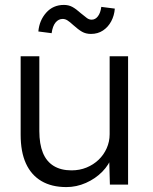

<svg xmlns="http://www.w3.org/2000/svg" viewBox="-20 -751 622 781"><path d="M64 -203V-522H140V-218Q140 -165 154.5 -129.5Q169 -94 198.5 -76Q228 -58 271 -58Q304 -58 332 -69.5Q360 -81 381 -101Q402 -121 414 -148Q426 -175 426 -205V-522H501V0H427L424 -110L436 -116Q424 -81 396 -52.5Q368 -24 329.5 -7Q291 10 250 10Q190 10 148.5 -14.5Q107 -39 85.5 -86Q64 -133 64 -203ZM278 -649Q264 -662 254.5 -668Q245 -674 235 -674Q218 -674 206 -659.5Q194 -645 190 -616L136 -623Q140 -668 168 -699.5Q196 -731 240 -731Q259 -731 274 -723Q289 -715 309 -697Q324 -685 333 -678Q342 -671 353 -671Q368 -671 378.5 -685Q389 -699 392 -723L447 -716Q445 -688 432.5 -664.5Q420 -641 399 -627Q378 -613 350 -613Q329 -613 313.5 -622Q298 -631 278 -649Z"/></svg>

Font: Our Lexend Light
Style: Regular
Weight: 300
Designer: Bonnie Shaver-Troup, Thomas Jockin
Foundry: Lexend
Version: Version 1.007